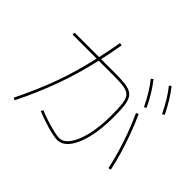

<svg xmlns="http://www.w3.org/2000/svg" viewBox="-189 -1100 1379 1379"><g transform="rotate(45 500.0 -411.0)"><path d="M91 16Q131 -66 164.5 -143Q198 -220 225.5 -296.5Q253 -373 275.5 -453Q298 -533 317.5 -619Q337 -705 354 -802L374 -798Q357 -701 337.5 -614Q318 -527 295 -447Q272 -367 244 -290Q216 -213 183 -135.5Q150 -58 109 24ZM930 -108Q917 -171 896 -243Q875 -315 848 -388Q821 -461 790 -528L809 -536Q840 -468 867 -394.5Q894 -321 915.5 -248.5Q937 -176 950 -112ZM801 -598Q773 -655 747 -697.5Q721 -740 691 -777L707 -789Q740 -747 766.5 -703.5Q793 -660 818 -607ZM928 -655Q900 -712 874 -754.5Q848 -797 818 -834L834 -846Q867 -804 893.5 -760Q920 -716 946 -664ZM526 10Q505 10 465.5 1Q426 -8 381 -23Q336 -38 297 -54L305 -72Q342 -56 386 -42Q430 -28 468.5 -19Q507 -10 526 -10Q570 -10 604.5 -59Q639 -108 658.5 -194Q678 -280 678 -391Q678 -465 672.5 -508Q667 -551 649 -571.5Q631 -592 593 -598Q555 -604 489 -604H70V-624H489Q545 -624 582.5 -619.5Q620 -615 643 -602Q666 -589 678 -563Q690 -537 694 -495Q698 -453 698 -391Q698 -273 676.5 -182.5Q655 -92 616 -41Q577 10 526 10Z"/></g></svg>

Font: M PLUS 1 Thin Thin
Style: Regular
Weight: 250
Version: Version 1.001